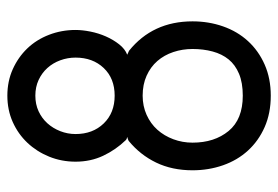

<svg xmlns="http://www.w3.org/2000/svg" viewBox="-140 -634 774 535"><g transform="rotate(-90 247.5 -367.0)"><path d="M248 -78Q284 -78 309 -88.5Q334 -99 349 -117.5Q364 -136 371 -162Q378 -188 378 -218Q378 -246 369.5 -271.5Q361 -297 344.5 -316Q328 -335 303.5 -346Q279 -357 248 -357Q219 -357 194.5 -346Q170 -335 153 -316Q136 -297 126.5 -271.5Q117 -246 117 -218Q117 -157 149.5 -117.5Q182 -78 248 -78ZM248 0Q199 0 160.5 -17Q122 -34 95 -63.5Q68 -93 54 -133Q40 -173 40 -218Q40 -275 61.5 -319.5Q83 -364 122 -396Q124 -397 126.5 -398Q129 -399 133 -400Q127 -401 124 -404Q97 -432 80.5 -467Q64 -502 64 -544Q64 -583 78 -617.5Q92 -652 116.5 -678Q141 -704 174.5 -719Q208 -734 248 -734Q288 -734 321.5 -719Q355 -704 379.5 -678.5Q404 -653 417.5 -618Q431 -583 431 -544Q431 -525 426.5 -502.5Q422 -480 413 -459.5Q404 -439 391 -422.5Q378 -406 362 -400Q366 -398 368.5 -397Q371 -396 373 -395Q455 -329 455 -218Q455 -173 441 -133Q427 -93 400 -63.5Q373 -34 334.5 -17Q296 0 248 0ZM248 -435Q296 -435 325 -465.5Q354 -496 354 -544Q354 -566 346.5 -586.5Q339 -607 325 -622.5Q311 -638 291.5 -647Q272 -656 248 -656Q224 -656 204.5 -647Q185 -638 171 -622.5Q157 -607 149 -586.5Q141 -566 141 -544Q141 -496 170.5 -465.5Q200 -435 248 -435Z"/></g></svg>

Font: VDS Compensated
Style: Light
Weight: 300
Designer: artmaker
Foundry: artmaker
Version: Version 1.000 2012 initial release